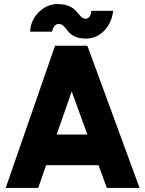

<svg xmlns="http://www.w3.org/2000/svg" viewBox="-20 -925 714 945"><path d="M403 -735Q455 -735 493 -774Q530 -812 537 -872H430Q425 -833 402 -833Q387 -833 378 -844Q373 -849 367.5 -855.5Q362 -862 356 -869Q325 -905 263 -905Q212 -905 172 -866Q152 -847 141 -823Q130 -799 128 -769H236Q245 -807 268 -807Q284 -807 294 -796Q299 -791 304.5 -784.5Q310 -778 315 -771Q344 -735 403 -735ZM259 -263 333 -475 410 -263ZM207 -112H465L506 0H667L410 -700H251L8 0H168Z"/></svg>

Font: Unageo
Style: ExtraBold
Weight: 800
Designer: Richard Sepsi
Foundry: Richard Sepsi
Version: Version 2.000